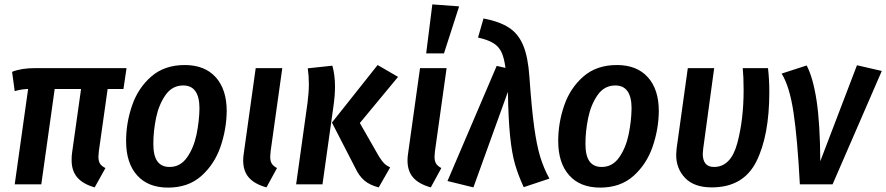

<svg xmlns="http://www.w3.org/2000/svg" viewBox="-20 -839 4034 874"><path d="M430 -151Q428 -133 428 -126Q428 -106 435 -94.5Q442 -83 460 -74L411 14Q358 -1 332 -31Q306 -61 306 -110Q306 -131 308 -143L349 -434H229L168 0H47L108 -434Q75 -433 47 -424L35 -512Q76 -529 143 -529H556L542 -434H470Z M554 -197Q554 -280 581.5 -359.5Q609 -439 669 -491Q729 -543 821 -543Q912 -543 962 -487.5Q1012 -432 1012 -333Q1011 -250 983.5 -170.5Q956 -91 896.5 -38Q837 15 745 15Q654 15 604 -41Q554 -97 554 -197ZM888 -345Q888 -450 814 -450Q764 -450 733.5 -406.5Q703 -363 690.5 -302.5Q678 -242 678 -184Q678 -130 696.5 -104.5Q715 -79 752 -79Q801 -79 831.5 -122.5Q862 -166 874.5 -226.5Q887 -287 888 -345Z M1212 -151Q1210 -131 1210 -126Q1210 -106 1217 -94.5Q1224 -83 1241 -74L1193 14Q1139 -1 1113 -30.5Q1087 -60 1087 -109Q1087 -125 1090 -143L1144 -529H1265Z M1596 -77 1491 -281 1699 -543 1792 -489 1618 -279 1705 -127Q1718 -106 1728.5 -95.5Q1739 -85 1756 -77L1704 14Q1664 4 1639 -17Q1614 -38 1596 -77ZM1380 -372Q1386 -420 1386 -455Q1386 -493 1381 -528L1493 -540Q1505 -496 1505 -446Q1505 -405 1498 -356L1448 0H1328Z M1960 -151Q1958 -131 1958 -126Q1958 -106 1965 -94.5Q1972 -83 1989 -74L1941 14Q1887 -1 1861 -30.5Q1835 -60 1835 -109Q1835 -125 1838 -143L1892 -529H2013ZM2070 -810 2001 -596H1920L1948 -819Z M2390 -488Q2400 -346 2411.5 -262Q2423 -178 2439 -125.5Q2455 -73 2481 -26L2364 13Q2339 -41 2324.5 -91Q2310 -141 2302 -219Q2294 -297 2292 -421L2135 14L2017 -15L2241 -539L2281 -530Q2275 -575 2263 -601Q2251 -627 2226 -642.5Q2201 -658 2156 -668L2181 -755Q2254 -741 2297 -713Q2340 -685 2362 -631.5Q2384 -578 2390 -488Z M2521 -197Q2521 -280 2548.5 -359.5Q2576 -439 2636 -491Q2696 -543 2788 -543Q2879 -543 2929 -487.5Q2979 -432 2979 -333Q2978 -250 2950.5 -170.5Q2923 -91 2863.5 -38Q2804 15 2712 15Q2621 15 2571 -41Q2521 -97 2521 -197ZM2855 -345Q2855 -450 2781 -450Q2731 -450 2700.5 -406.5Q2670 -363 2657.5 -302.5Q2645 -242 2645 -184Q2645 -130 2663.5 -104.5Q2682 -79 2719 -79Q2768 -79 2798.5 -122.5Q2829 -166 2841.5 -226.5Q2854 -287 2855 -345Z M3482 -420Q3482 -222 3423 -104Q3364 14 3220 14Q3140 14 3099 -28.5Q3058 -71 3058 -134Q3058 -143 3060 -163L3111 -529H3231L3181 -162Q3179 -146 3179 -139Q3179 -110 3191.5 -94.5Q3204 -79 3230 -79Q3307 -79 3336 -186.5Q3365 -294 3365 -429Q3365 -489 3361 -529H3476Q3482 -477 3482 -420Z M3714 -105 3881 -542 3994 -516 3770 0H3621Q3610 -209 3592 -328Q3574 -447 3538 -504L3652 -541Q3681 -486 3697 -382Q3713 -278 3714 -105Z"/></svg>

Font: Fira Sans Condensed Medium
Style: Italic
Weight: 500
Width: 3
Italic angle: -8°
Designer: bBox Type GmbH & Carrois Corporate GbR & Edenspiekermann AG
Foundry: bBox Type GmbH & Carrois Corporate GbR & Edenspiekermann AG
Version: Version 4.301